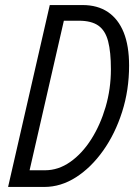

<svg xmlns="http://www.w3.org/2000/svg" viewBox="-20 -740 535 760"><path d="M60 0 74 -66H158Q211 -66 258 -99Q305 -132 341 -188.5Q377 -245 398 -316.5Q419 -388 419 -466Q419 -534 408 -576.5Q397 -619 369.5 -638.5Q342 -658 292 -658H204L219 -720H307Q366 -720 407 -692.5Q448 -665 469.5 -612Q491 -559 491 -480Q491 -384 463.5 -297.5Q436 -211 388.5 -144Q341 -77 281 -38.5Q221 0 155 0ZM12 0 177 -720H247L82 0Z"/></svg>

Font: Instrument Sans Condensed
Style: Italic
Weight: 400
Width: 3
Italic angle: -13°
Designer: Rodrigo Fuenzalida
Foundry: fragTYPE
Version: Version 1.000;gftools[0.9.28]